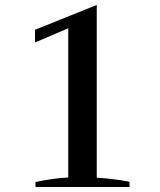

<svg xmlns="http://www.w3.org/2000/svg" viewBox="-20 -748 642 768"><path d="M122 -20Q200 -36 253 -38V-635L120 -578V-629L367 -728V-37Q430 -34 498 -21V0H122Z"/></svg>

Font: Trirong Medium
Style: Regular
Weight: 500
Designer: Katatrad Team
Foundry: CadsonDemak
Version: Version 1.001